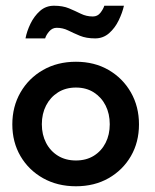

<svg xmlns="http://www.w3.org/2000/svg" viewBox="-20 -638 540 670"><path d="M245 12Q180.5 12 130.2 -16.2Q80 -44.5 51.5 -93.2Q23 -142 23 -204Q23 -266 51.5 -315.5Q80 -365 130.2 -393.8Q180.5 -422.5 245 -422.5Q309.5 -422.5 359 -393.8Q408.5 -365 436.8 -315.5Q465 -266 465 -204Q465 -142 436.8 -93.2Q408.5 -44.5 359 -16.2Q309.5 12 245 12ZM245 -78Q281 -78 307.5 -94.5Q334 -111 348.5 -139.5Q363 -168 363 -204.5Q363 -241 348.5 -269.8Q334 -298.5 307.5 -315.5Q281 -332.5 245 -332.5Q209 -332.5 182.2 -315.5Q155.5 -298.5 140.8 -269.8Q126 -241 126 -204.5Q126 -168 140.8 -139.5Q155.5 -111 182.2 -94.5Q209 -78 245 -78ZM69 -504Q73.5 -528.5 86.2 -555Q99 -581.5 119.5 -599.8Q140 -618 168.5 -618Q199 -618 221 -608.8Q243 -599.5 262.2 -590Q281.5 -580.5 304 -580.5Q320.5 -580.5 330.5 -593.5Q340.5 -606.5 344 -618H412.5Q407 -593.5 394.2 -567Q381.5 -540.5 360.8 -522.2Q340 -504 312 -504Q281 -504 258.8 -513.2Q236.5 -522.5 217.8 -531.8Q199 -541 178 -541Q162.5 -541 151.8 -528.5Q141 -516 137.5 -504Z"/></svg>

Font: League Spartan Thin Medium
Style: Regular
Weight: 500
Version: Version 2.002